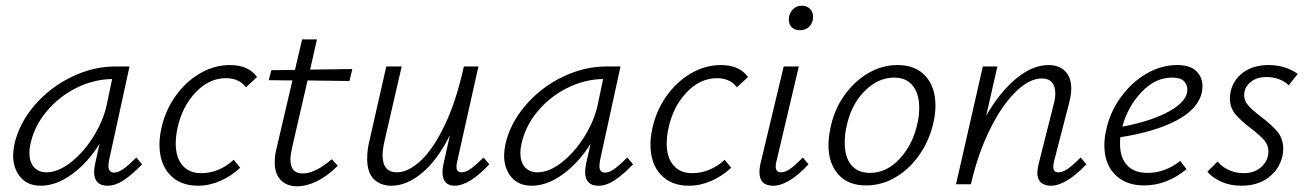

<svg xmlns="http://www.w3.org/2000/svg" viewBox="-20 -646 4586 673"><path d="M478 -70Q441 -32 412.5 -13.5Q384 5 357 5Q310 5 310 -43Q310 -55 313 -70L329 -142Q288 -76 232.5 -35.5Q177 5 123 5Q77 5 51.5 -25Q26 -55 26 -102Q26 -114 30 -138Q46 -212 100 -275.5Q154 -339 230 -376Q306 -413 384 -413H434L362 -83Q360 -69 360 -65Q360 -41 380 -41Q395 -41 413.5 -54.5Q432 -68 458 -94ZM354 -278 373 -369Q308 -368 247 -337.5Q186 -307 142.5 -254.5Q99 -202 86 -138Q83 -123 83 -110Q83 -78 99 -60Q115 -42 143 -42Q184 -42 229 -77.5Q274 -113 308 -168Q342 -223 354 -278Z M772 -372Q713 -372 665.5 -322Q618 -272 602 -196Q596 -168 596 -143Q596 -94 619.5 -66.5Q643 -39 686 -39Q717 -39 746.5 -51.5Q776 -64 799 -86L822 -58Q791 -29 752.5 -12Q714 5 674 5Q611 5 575 -34Q539 -73 539 -139Q539 -165 545 -193Q558 -256 594 -307.5Q630 -359 680.5 -388.5Q731 -418 786 -418Q851 -418 881 -376L842 -340Q818 -372 772 -372Z M1003 -125Q998 -102 998 -87Q998 -38 1041 -38Q1085 -38 1143 -88L1164 -65Q1128 -29 1091.5 -11Q1055 7 1022 7Q985 7 964 -15Q943 -37 943 -77Q943 -100 948 -120L1005 -364L922 -365L931 -400L1014 -401L1039 -508H1091L1067 -402L1215 -404L1205 -362L1058 -364Z M1695 -70Q1625 5 1573 5Q1553 5 1542 -7Q1531 -19 1531 -42Q1531 -54 1534 -69L1557 -172Q1512 -83 1458.5 -39Q1405 5 1352 5Q1314 5 1290.5 -18Q1267 -41 1267 -90Q1267 -121 1275 -153L1334 -413H1388L1329 -157Q1321 -123 1321 -102Q1321 -42 1371 -42Q1411 -42 1455 -83Q1499 -124 1539 -207.5Q1579 -291 1606 -413H1657L1583 -82Q1580 -70 1580 -61Q1580 -42 1598 -42Q1613 -42 1631 -55Q1649 -68 1675 -94Z M2199 -70Q2162 -32 2133.5 -13.5Q2105 5 2078 5Q2031 5 2031 -43Q2031 -55 2034 -70L2050 -142Q2009 -76 1953.5 -35.5Q1898 5 1844 5Q1798 5 1772.5 -25Q1747 -55 1747 -102Q1747 -114 1751 -138Q1767 -212 1821 -275.5Q1875 -339 1951 -376Q2027 -413 2105 -413H2155L2083 -83Q2081 -69 2081 -65Q2081 -41 2101 -41Q2116 -41 2134.5 -54.5Q2153 -68 2179 -94ZM2075 -278 2094 -369Q2029 -368 1968 -337.5Q1907 -307 1863.5 -254.5Q1820 -202 1807 -138Q1804 -123 1804 -110Q1804 -78 1820 -60Q1836 -42 1864 -42Q1905 -42 1950 -77.5Q1995 -113 2029 -168Q2063 -223 2075 -278Z M2493 -372Q2434 -372 2386.5 -322Q2339 -272 2323 -196Q2317 -168 2317 -143Q2317 -94 2340.5 -66.5Q2364 -39 2407 -39Q2438 -39 2467.5 -51.5Q2497 -64 2520 -86L2543 -58Q2512 -29 2473.5 -12Q2435 5 2395 5Q2332 5 2296 -34Q2260 -73 2260 -139Q2260 -165 2266 -193Q2279 -256 2315 -307.5Q2351 -359 2401.5 -388.5Q2452 -418 2507 -418Q2572 -418 2602 -376L2563 -340Q2539 -372 2493 -372Z M2642 -43Q2642 -55 2645 -70L2727 -413H2780L2702 -82Q2699 -72 2699 -62Q2699 -42 2718 -42Q2733 -42 2751 -55Q2769 -68 2794 -94L2814 -70Q2744 5 2690 5Q2642 5 2642 -43ZM2745 -577Q2745 -598 2758 -612Q2771 -626 2791 -626Q2808 -626 2819 -615Q2830 -604 2830 -587Q2830 -566 2817 -553Q2804 -540 2784 -540Q2766 -540 2755.5 -550Q2745 -560 2745 -577Z M2884 -137Q2884 -163 2890 -193Q2902 -257 2937 -308Q2972 -359 3021.5 -388.5Q3071 -418 3126 -418Q3189 -418 3224 -379.5Q3259 -341 3259 -276Q3259 -251 3253 -221Q3240 -159 3205.5 -107.5Q3171 -56 3121.5 -26Q3072 4 3016 4Q2953 4 2918.5 -34.5Q2884 -73 2884 -137ZM3197 -219Q3202 -242 3202 -269Q3202 -317 3179.5 -345.5Q3157 -374 3114 -374Q3057 -374 3009 -325Q2961 -276 2946 -196Q2941 -174 2941 -145Q2941 -95 2964 -67.5Q2987 -40 3030 -40Q3089 -40 3135.5 -91.5Q3182 -143 3197 -219Z M3788 -70Q3716 5 3664 5Q3641 5 3628.5 -6.5Q3616 -18 3616 -41Q3616 -49 3620 -69L3673 -279Q3679 -300 3679 -319Q3679 -344 3667 -357.5Q3655 -371 3632 -371Q3587 -371 3538 -322Q3489 -273 3448 -188.5Q3407 -104 3384 -3L3383 0H3331L3425 -413H3476L3437 -241Q3486 -325 3543 -371.5Q3600 -418 3655 -418Q3692 -418 3713.5 -396.5Q3735 -375 3735 -335Q3735 -315 3727 -283L3675 -82Q3672 -70 3672 -61Q3672 -42 3690 -42Q3706 -42 3724 -55Q3742 -68 3768 -94Z M4195 -343Q4195 -337 4193 -323Q4180 -264 4104.5 -224Q4029 -184 3907 -165Q3906 -157 3906 -141Q3906 -94 3930.5 -67Q3955 -40 4002 -40Q4064 -40 4117 -82L4139 -53Q4070 4 3990 4Q3926 4 3888.5 -34Q3851 -72 3851 -137Q3851 -165 3858 -193Q3871 -253 3908.5 -305Q3946 -357 3998 -387.5Q4050 -418 4106 -418Q4152 -418 4173.5 -396.5Q4195 -375 4195 -343ZM4088 -374Q4029 -374 3981 -323Q3933 -272 3914 -202Q4019 -222 4080.5 -257Q4142 -292 4142 -332Q4142 -349 4130 -361.5Q4118 -374 4088 -374Z M4212 -44 4248 -80Q4262 -62 4286.5 -50.5Q4311 -39 4339 -39Q4378 -39 4402 -61.5Q4426 -84 4426 -115Q4426 -138 4411 -155Q4396 -172 4365 -196Q4329 -223 4310 -246Q4291 -269 4291 -302Q4291 -314 4294 -327Q4304 -368 4339 -393Q4374 -418 4427 -418Q4485 -418 4529 -387L4497 -347Q4485 -360 4464 -368Q4443 -376 4420 -376Q4384 -376 4362.5 -357.5Q4341 -339 4341 -312Q4341 -292 4356 -275.5Q4371 -259 4400 -237Q4438 -208 4458 -184Q4478 -160 4478 -124Q4478 -112 4475 -98Q4464 -52 4426 -23.5Q4388 5 4331 5Q4292 5 4261 -9Q4230 -23 4212 -44Z"/></svg>

Font: Ysabeau Semilight
Style: Italic
Weight: 300
Italic angle: -12°
Designer: Christian Thalmann (Catharsis Fonts)
Version: Version 0.003